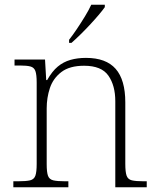

<svg xmlns="http://www.w3.org/2000/svg" viewBox="-20 -786 663 806"><path d="M36 0V-25H56Q90 -25 106.5 -29Q123 -33 128.5 -48.5Q134 -64 134 -98V-439Q134 -473 128.5 -488Q123 -503 107.5 -507Q92 -511 64 -511H41V-536H169L174 -450H178Q199 -487 222.5 -506.5Q246 -526 275.5 -534.5Q305 -543 341 -543Q425 -543 465.5 -497Q506 -451 506 -356V-98Q506 -64 511.5 -48.5Q517 -33 533.5 -29Q550 -25 583 -25H596V0H464V-361Q464 -427 435 -468.5Q406 -510 333 -510Q272 -510 237.5 -483.5Q203 -457 189.5 -416.5Q176 -376 176 -331V-97Q176 -63 181.5 -48Q187 -33 203.5 -29Q220 -25 253 -25H267V0ZM270 -619Q285 -638 302.5 -664Q320 -690 336.5 -717Q353 -744 363 -766H420V-756Q411 -743 394 -723Q377 -703 356.5 -681Q336 -659 316 -639.5Q296 -620 280 -606H270Z"/></svg>

Font: Noto Serif Thai ExtraLight
Style: Regular
Weight: 250
Version: Version 2.001